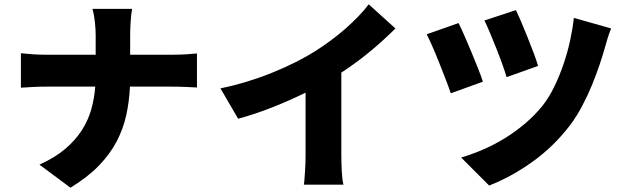

<svg xmlns="http://www.w3.org/2000/svg" viewBox="-20 -807 2908 891"><path d="M198 -405Q164 -405 134 -403.5Q104 -402 77 -400V-560Q103 -557 133 -555Q163 -553 194 -553H424V-644Q424 -670 420.5 -704Q417 -738 409 -766H593Q588 -738 586 -702Q584 -666 584 -643V-553H777Q815 -553 846 -555Q877 -557 894 -559V-401Q877 -402 842.5 -403.5Q808 -405 776 -405H583Q580 -337 566 -273Q552 -209 521 -150Q490 -91 438 -37.5Q386 16 307 64L163 -43Q234 -75 281.5 -115Q329 -155 359 -201.5Q389 -248 403.5 -299.5Q418 -351 422 -405Z M1564 -89Q1564 -72 1564.5 -52Q1565 -32 1566 -12.5Q1567 7 1569 23.5Q1571 40 1574 50H1390Q1392 40 1393 23.5Q1394 7 1395.5 -12Q1397 -31 1397.5 -51.5Q1398 -72 1398 -89V-377Q1325 -341 1244 -309Q1163 -277 1085 -256L1003 -397Q1067 -410 1128.5 -429Q1190 -448 1246.5 -471Q1303 -494 1352.5 -519Q1402 -544 1442 -569Q1478 -592 1514 -618.5Q1550 -645 1582.5 -673.5Q1615 -702 1643 -731Q1671 -760 1691 -787L1815 -675Q1758 -618 1695.5 -566.5Q1633 -515 1564 -470Z M2374 -760Q2383 -742 2397.5 -708.5Q2412 -675 2427 -637Q2442 -599 2456 -562.5Q2470 -526 2477 -501L2331 -449Q2324 -473 2311.5 -508Q2299 -543 2284 -580.5Q2269 -618 2254.5 -653Q2240 -688 2228 -712ZM2816 -675Q2807 -653 2800 -630.5Q2793 -608 2788 -589Q2778 -553 2762.5 -507Q2747 -461 2727 -412Q2707 -363 2681.5 -315Q2656 -267 2627 -228Q2551 -128 2452 -57Q2353 14 2250 54L2120 -76Q2168 -90 2219.5 -112Q2271 -134 2321 -164.5Q2371 -195 2416.5 -233.5Q2462 -272 2499 -318Q2528 -355 2552.5 -405.5Q2577 -456 2595.5 -510.5Q2614 -565 2626 -620.5Q2638 -676 2643 -724ZM2108 -700Q2120 -676 2136 -639.5Q2152 -603 2168 -564.5Q2184 -526 2198.5 -489.5Q2213 -453 2221 -428L2072 -374Q2064 -398 2049.5 -435.5Q2035 -473 2019 -513.5Q2003 -554 1987 -590.5Q1971 -627 1960 -648Z"/></svg>

Font: Kinto Sans Black
Style: Regular
Weight: 900
Designer: Authors: Ryoko NISHIZUKA  (kana & ideographs); Paul D. Hunt (Latin, Greek & Cyrillic); Wenlong ZHANG  (bopomofo); Sandol
Foundry: Adobe Systems Incorporated, ookami Inc.
Version: Version 0.001